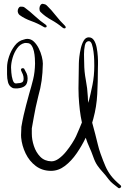

<svg xmlns="http://www.w3.org/2000/svg" viewBox="-20 -869 656 1008"><path d="M599 116Q586 106 573 95.5Q560 85 550 72Q533 49 518.5 33.5Q504 18 491.5 0Q479 -18 469 -47Q460 -73 449.5 -95.5Q439 -118 430 -146Q410 -104 382.5 -64Q355 -24 321 2Q287 28 248 28Q202 28 168 2.5Q134 -23 114.5 -63.5Q95 -104 91 -147Q90 -161 91 -172Q92 -183 92 -197V-202Q98 -237 104 -263.5Q110 -290 117 -316.5Q124 -343 133 -376Q145 -416 154 -452.5Q163 -489 164 -535Q164 -546 163 -564Q162 -582 158 -600Q154 -618 145.5 -630.5Q137 -643 122 -643Q119 -643 116 -643.5Q113 -644 109 -643Q86 -638 70 -615.5Q54 -593 46 -565Q38 -537 38 -514Q38 -508 39.5 -488Q41 -468 46.5 -450Q52 -432 62 -431Q64 -431 66.5 -431Q69 -431 73 -432Q87 -432 95.5 -436.5Q104 -441 104 -457Q104 -468 100 -478.5Q96 -489 92 -496Q90 -500 90 -502Q90 -511 100 -511Q105 -511 108 -507V-506Q114 -496 119.5 -484Q125 -472 125 -458Q125 -429 111 -418Q97 -407 72 -405H60Q56 -405 52 -405.5Q48 -406 43 -409Q27 -418 22 -437.5Q17 -457 17 -479Q17 -501 17 -515Q17 -541 27.5 -572.5Q38 -604 57.5 -629.5Q77 -655 104 -661Q111 -663 114.5 -664Q118 -665 123 -665Q143 -665 158 -650.5Q173 -636 183.5 -615Q194 -594 199.5 -572Q205 -550 205 -535Q204 -485 198.5 -445.5Q193 -406 181 -364Q173 -332 167.5 -306Q162 -280 157.5 -254Q153 -228 147 -195V-167Q147 -136 158 -102.5Q169 -69 191.5 -46Q214 -23 250 -22Q269 -22 289 -36.5Q309 -51 326.5 -72.5Q344 -94 358 -116Q372 -138 379 -153Q388 -174 395.5 -191Q403 -208 410 -226Q403 -258 399 -292Q395 -326 393 -363Q393 -374 392.5 -384.5Q392 -395 392 -405Q392 -437 393 -470.5Q394 -504 394 -536Q394 -548 396.5 -570.5Q399 -593 404.5 -616.5Q410 -640 420 -656.5Q430 -673 446 -673Q463 -673 473 -658Q483 -643 487.5 -619.5Q492 -596 493.5 -572.5Q495 -549 494.5 -531.5Q494 -514 494 -511Q494 -441 490.5 -374.5Q487 -308 470 -246L464 -225L480 -165Q488 -135 493.5 -111Q499 -87 508 -62Q522 -23 533.5 3.5Q545 30 562.5 53Q580 76 612 103Q616 106 616 110Q616 115 610 118Q604 121 599 116ZM444 -329Q456 -376 465.5 -423.5Q475 -471 475 -523Q475 -532 474.5 -553Q474 -574 471 -597Q468 -620 462.5 -636.5Q457 -653 446 -653Q430 -652 425.5 -630.5Q421 -609 421 -584Q421 -570 421.5 -557.5Q422 -545 422 -538Q422 -494 430.5 -449.5Q439 -405 441 -363Q441 -346 444 -329ZM318 -720Q312 -720 306 -726Q281 -747 248.5 -765Q216 -783 193 -806Q189 -810 188 -815Q187 -820 187 -824Q187 -834 192 -841.5Q197 -849 204 -849Q207 -848 213.5 -847Q220 -846 226 -840Q249 -818 272.5 -788Q296 -758 320 -735Q325 -730 325 -726Q325 -720 318 -720ZM217 -725Q212 -725 207 -729Q179 -746 144 -758.5Q109 -771 83 -790Q78 -794 75.5 -800Q73 -806 73 -811Q73 -819 77 -826Q81 -833 87 -834H91Q95 -834 100 -833.5Q105 -833 110 -829Q136 -810 164 -784Q192 -758 219 -740Q225 -736 225 -731Q225 -725 217 -725Z"/></svg>

Font: Ruge Boogie
Style: Regular
Weight: 400
Designer: Robert E. Leuschke
Foundry: Robert E. Leuschke
Version: Version 1.010; ttfautohint (v1.8.3)